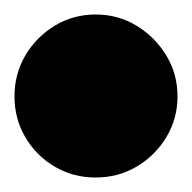

<svg xmlns="http://www.w3.org/2000/svg" viewBox="-82 -813 265 265"><path d="M-62 -680Q-62 -649 -47 -623.5Q-32 -598 -6.5 -583Q19 -568 50 -568Q81 -568 106.5 -583Q132 -598 147.5 -623.5Q163 -649 163 -680Q163 -711 147.5 -736.5Q132 -762 106.5 -777.5Q81 -793 50 -793Q19 -793 -6.5 -777.5Q-32 -762 -47 -736.5Q-62 -711 -62 -680Z"/></svg>

Font: Linefont Black
Style: Regular
Weight: 900
Monospace: yes
Version: Version 3.002;gftools[0.9.33]